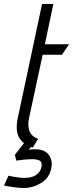

<svg xmlns="http://www.w3.org/2000/svg" viewBox="-21 -720 363 954"><path d="M158 -20H107L53 49L60 78Q74 76 87 74.5Q100 73 112.5 72Q125 71 135 71Q162 70 176.5 78.5Q191 87 184 113Q180 130 168 141.5Q156 153 139 158.5Q122 164 102 164Q89 164 75.5 162.5Q62 161 48.5 158.5Q35 156 21 153L-1 202Q0 202 15.5 205Q31 208 53.5 211Q76 214 98 214Q142 214 183 189.5Q224 165 234 115Q242 78 221 49Q200 20 149 22Q142 22 135 22.5Q128 23 122 24ZM123 -132 191 -448H287L322 -500H202L244 -700H188L67 -132Q55 -74 72.5 -39Q90 -4 142 13L168 -30Q147 -38 135.5 -51.5Q124 -65 121 -85.5Q118 -106 123 -132Z"/></svg>

Font: Advent Pro
Style: Italic
Weight: 400
Italic angle: -12°
Designer: VivaRado, Andreas Kalpakidis
Foundry: VivaRado, Andreas Kalpakidis
Version: Version 3.000